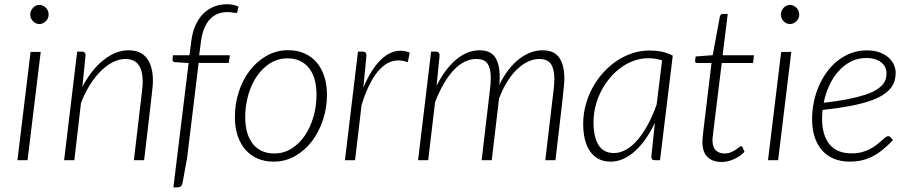

<svg xmlns="http://www.w3.org/2000/svg" viewBox="-20 -736 4163 882"><path d="M167 -497.5 106.5 0H60L120.5 -497.5ZM203.5 -669Q203.5 -660 200 -652.2Q196.5 -644.5 190.5 -638.5Q184.5 -632.5 176.8 -629Q169 -625.5 161 -625.5Q152.5 -625.5 145 -629Q137.5 -632.5 131.8 -638.5Q126 -644.5 122.5 -652.2Q119 -660 119 -669Q119 -678 122.5 -686Q126 -694 131.8 -700.2Q137.5 -706.5 145 -710Q152.5 -713.5 161 -713.5Q169 -713.5 176.8 -710Q184.5 -706.5 190.5 -700.5Q196.5 -694.5 200 -686.2Q203.5 -678 203.5 -669Z M274.5 0 334.5 -499H356Q373 -499 373 -481L358.5 -337Q379 -376.5 403.8 -407.8Q428.5 -439 456 -460.8Q483.5 -482.5 512.5 -493.8Q541.5 -505 571 -505Q626.5 -505 654.5 -468.5Q682.5 -432 682.5 -364Q682.5 -359.5 682.2 -353.8Q682 -348 680.8 -335.5Q679.5 -323 677 -300.2Q674.5 -277.5 670 -238.8Q665.5 -200 658.8 -141.8Q652 -83.5 642 0H595L632.5 -318Q635.5 -341 635.5 -361.5Q635.5 -412 616.2 -438.5Q597 -465 555.5 -465Q527.5 -465 499 -450.8Q470.5 -436.5 443.8 -410.2Q417 -384 393.5 -346.8Q370 -309.5 352 -263L321.5 0Z M892.5 -447 839.5 -10.5 818.5 104.5Q816.5 115.5 810 120.2Q803.5 125 794 125H776.5L846.5 -446.5L783.5 -450.5Q772.5 -451.5 772.5 -461.5Q772.5 -462 772.8 -464.8Q773 -467.5 774.5 -482H850.5L858.5 -545Q863.5 -587.5 878 -619.8Q892.5 -652 914.2 -673.5Q936 -695 963.5 -705.8Q991 -716.5 1022.5 -716.5Q1036.5 -716.5 1050.5 -713.8Q1064.5 -711 1075.5 -706L1070.5 -682Q1070 -676.5 1063 -676.5Q1057.5 -676.5 1047.5 -678.5Q1037.5 -680.5 1024.5 -680.5Q1002 -680.5 981.8 -673Q961.5 -665.5 945.8 -649.2Q930 -633 918.8 -607Q907.5 -581 903 -543.5L895 -482H1036L1031 -447Z M1240.5 -31Q1284 -31 1319.8 -53.8Q1355.5 -76.5 1381 -114.2Q1406.5 -152 1420.2 -200.8Q1434 -249.5 1434 -301Q1434 -381 1398.5 -424.5Q1363 -468 1300 -468Q1271 -468 1245.5 -457.8Q1220 -447.5 1198.5 -429Q1177 -410.5 1159.8 -385.2Q1142.5 -360 1130.8 -330Q1119 -300 1112.8 -266.5Q1106.5 -233 1106.5 -198Q1106.5 -118.5 1141.8 -74.8Q1177 -31 1240.5 -31ZM1236.5 6.5Q1196.5 6.5 1163.8 -7.5Q1131 -21.5 1107.8 -48Q1084.5 -74.5 1071.8 -112.2Q1059 -150 1059 -198Q1059 -258.5 1077 -314.2Q1095 -370 1127.8 -412.5Q1160.5 -455 1205.5 -480.2Q1250.5 -505.5 1304.5 -505.5Q1344.5 -505.5 1377.2 -491.2Q1410 -477 1433.2 -450.8Q1456.5 -424.5 1469.2 -386.5Q1482 -348.5 1482 -301.5Q1482 -241 1463.8 -185.5Q1445.5 -130 1413 -87.2Q1380.5 -44.5 1335.5 -19Q1290.5 6.5 1236.5 6.5Z M1564.5 0 1624.5 -499H1646Q1663.5 -499 1663.5 -481L1649 -333Q1683 -414.5 1726.8 -458.8Q1770.5 -503 1820 -503Q1840.5 -503 1862 -494.5L1853.5 -450Q1830.5 -458.5 1810.5 -458.5Q1757 -458.5 1714.2 -405.8Q1671.5 -353 1641 -253.5L1611 0Z M1900.5 0 1960.5 -499H1982Q1999.5 -499 1999.5 -481L1985.5 -342Q2024.5 -419.5 2075.5 -462.2Q2126.5 -505 2183 -505Q2233 -505 2254.2 -473.5Q2275.5 -442 2275.5 -383Q2275.5 -366 2274 -346.5Q2293.5 -386.5 2316.8 -416.2Q2340 -446 2365.8 -465.8Q2391.5 -485.5 2418.5 -495.2Q2445.5 -505 2472 -505Q2525.5 -505 2549 -471.2Q2572.5 -437.5 2572.5 -375Q2572.5 -370 2572.2 -363.8Q2572 -357.5 2570.8 -344Q2569.5 -330.5 2567 -306.8Q2564.5 -283 2560 -243Q2555.5 -203 2548.5 -143.8Q2541.5 -84.5 2531.5 0H2485L2522.5 -318Q2524.5 -333.5 2525.5 -347.2Q2526.5 -361 2526.5 -373.5Q2526.5 -418.5 2511 -441.8Q2495.5 -465 2457 -465Q2432.5 -465 2407.2 -453.8Q2382 -442.5 2357.8 -420Q2333.5 -397.5 2311.8 -363.5Q2290 -329.5 2272.5 -283.5L2239 0H2192.5L2230 -318Q2234.5 -352.5 2234.5 -379.5Q2234.5 -421.5 2220 -443.2Q2205.5 -465 2168.5 -465Q2111.5 -465 2063.2 -413Q2015 -361 1978.5 -266L1947 0Z M3012 0H2989Q2979.5 0 2975.8 -4.5Q2972 -9 2972 -15.5L2988.5 -172Q2969.5 -132 2946.8 -99.2Q2924 -66.5 2898.2 -43Q2872.5 -19.5 2844 -6.5Q2815.5 6.5 2785 6.5Q2753.5 6.5 2730 -5.8Q2706.5 -18 2690.8 -40.5Q2675 -63 2667 -95Q2659 -127 2659 -167Q2659 -210.5 2670 -252.2Q2681 -294 2701.2 -331.5Q2721.5 -369 2749.5 -400.5Q2777.5 -432 2811.2 -455Q2845 -478 2883.5 -491Q2922 -504 2963 -504Q2993 -504 3019 -498.8Q3045 -493.5 3070.5 -480.5ZM2800.5 -33Q2829 -33 2856.8 -49Q2884.5 -65 2909.5 -94.2Q2934.5 -123.5 2956.8 -164.8Q2979 -206 2996.5 -256L3021.5 -458.5Q2992 -468.5 2957.5 -468.5Q2924 -468.5 2892.5 -457.2Q2861 -446 2833.2 -426Q2805.5 -406 2782.2 -378.5Q2759 -351 2742 -318.2Q2725 -285.5 2715.8 -249Q2706.5 -212.5 2706.5 -174.5Q2706.5 -107.5 2729.2 -70.2Q2752 -33 2800.5 -33Z M3206.5 -83.5Q3206.5 -86.5 3206.8 -91Q3207 -95.5 3207.8 -104.5Q3208.5 -113.5 3210.2 -127.8Q3212 -142 3214.5 -164L3248.5 -446.5H3183Q3173 -446.5 3173 -456L3175.5 -476.5L3254 -482.5L3287 -660.5Q3288 -665 3291.5 -668.5Q3295 -672 3300 -672H3323L3299.5 -482H3443.5L3439.5 -446.5H3295.5L3261 -165.5Q3258.5 -145 3257 -132Q3255.5 -119 3254.5 -110.8Q3253.5 -102.5 3253.2 -98.5Q3253 -94.5 3253 -92.5Q3253 -60 3268.2 -45.5Q3283.5 -31 3307.5 -31Q3324 -31 3336.8 -36.2Q3349.5 -41.5 3359 -47.8Q3368.5 -54 3374.5 -59.2Q3380.5 -64.5 3383.5 -64.5Q3386.5 -64.5 3388 -63.2Q3389.5 -62 3391 -59.5L3400 -38.5Q3380 -17.5 3351.5 -4.8Q3323 8 3294.5 8Q3253.5 8 3230.2 -14.5Q3207 -37 3206.5 -83.5Z M3615 -497.5 3554.5 0H3508L3568.5 -497.5ZM3651.5 -669Q3651.5 -660 3648 -652.2Q3644.5 -644.5 3638.5 -638.5Q3632.5 -632.5 3624.8 -629Q3617 -625.5 3609 -625.5Q3600.5 -625.5 3593 -629Q3585.5 -632.5 3579.8 -638.5Q3574 -644.5 3570.5 -652.2Q3567 -660 3567 -669Q3567 -678 3570.5 -686Q3574 -694 3579.8 -700.2Q3585.5 -706.5 3593 -710Q3600.5 -713.5 3609 -713.5Q3617 -713.5 3624.8 -710Q3632.5 -706.5 3638.5 -700.5Q3644.5 -694.5 3648 -686.2Q3651.5 -678 3651.5 -669Z M4094.5 -402.5Q4094.5 -382 4089 -363.5Q4083.5 -345 4069.5 -328.5Q4055.5 -312 4031.5 -297.2Q4007.5 -282.5 3970 -270.2Q3932.5 -258 3880.5 -248.2Q3828.5 -238.5 3758.5 -231Q3757.5 -220.5 3757 -210.2Q3756.5 -200 3756.5 -190Q3756.5 -115.5 3790.2 -73.5Q3824 -31.5 3892 -31.5Q3918.5 -31.5 3939.8 -37.2Q3961 -43 3977.8 -52Q3994.5 -61 4007.2 -71Q4020 -81 4030 -90Q4040 -99 4047.2 -104.8Q4054.5 -110.5 4060.5 -110.5Q4066.5 -110.5 4071 -105.5L4082 -92.5Q4057.5 -66.5 4034.2 -47.8Q4011 -29 3987.2 -17Q3963.5 -5 3938 0.8Q3912.5 6.5 3883.5 6.5Q3842 6.5 3809.8 -7.2Q3777.5 -21 3755.5 -46.2Q3733.5 -71.5 3722 -107.8Q3710.5 -144 3710.5 -189Q3710.5 -226.5 3718 -264.5Q3725.5 -302.5 3740.2 -337.5Q3755 -372.5 3776.8 -403Q3798.5 -433.5 3826.5 -456Q3854.5 -478.5 3888.5 -491.5Q3922.5 -504.5 3962 -504.5Q3998.5 -504.5 4023.8 -494.2Q4049 -484 4064.8 -468.8Q4080.5 -453.5 4087.5 -435.8Q4094.5 -418 4094.5 -402.5ZM3959.5 -469.5Q3919.5 -469.5 3887.2 -452.5Q3855 -435.5 3830.2 -407.2Q3805.5 -379 3788.8 -341.8Q3772 -304.5 3764 -264Q3827.5 -271 3873.5 -280.2Q3919.5 -289.5 3951.5 -299.8Q3983.5 -310 4003.2 -322Q4023 -334 4034 -346.8Q4045 -359.5 4048.8 -373Q4052.5 -386.5 4052.5 -401Q4052.5 -411.5 4047.8 -423.8Q4043 -436 4032 -446Q4021 -456 4003.2 -462.8Q3985.5 -469.5 3959.5 -469.5Z"/></svg>

Font: Lato TR Light
Style: Italic
Weight: 300
Italic angle: -12°
Designer: Lukasz Dziedzic
Foundry: Lukasz Dziedzic
Version: Version 1.104 2013